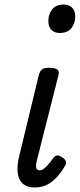

<svg xmlns="http://www.w3.org/2000/svg" viewBox="-20 -815 353 850"><path d="M134 15Q81 15 64.5 -25.5Q48 -66 70 -144L152 -484Q158 -503 167.5 -509Q177 -515 197 -515Q226 -515 235 -506Q244 -497 238 -479L143 -104Q138 -82 140.5 -71.5Q143 -61 156 -61Q165 -61 173 -67Q181 -73 191.5 -84.5Q202 -96 216 -115Q223 -125 231.5 -126.5Q240 -128 251 -121Q267 -112 271 -102.5Q275 -93 269 -83Q250 -50 229 -28Q208 -6 184.5 4.5Q161 15 134 15ZM244 -669Q222 -669 208 -682.5Q194 -696 194 -722Q194 -751 210.5 -773Q227 -795 262 -795Q285 -795 299 -781.5Q313 -768 313 -741Q313 -713 296.5 -691Q280 -669 244 -669Z"/></svg>

Font: Playwrite IS
Style: Regular
Weight: 400
Designer: Veronika Burian, José Scaglione
Foundry: TypeTogether
Version: Version 1.002